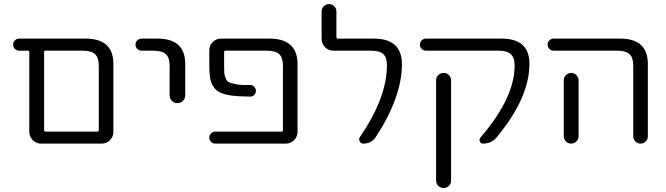

<svg xmlns="http://www.w3.org/2000/svg" viewBox="-20 -733 3295 950"><path d="M468.8 -407.2Q468.8 -448.2 450.2 -465.3Q431.6 -482.4 387.7 -482.4H205.1Q198.2 -482.4 198.2 -474.6V-89.8Q198.2 -82 205.1 -82H460.9Q468.8 -82 468.8 -89.8ZM198.2 -22.5H182.6Q159.2 -22.5 142.1 -39.6Q125 -56.6 125 -80.1V-474.6Q125 -482.4 117.2 -482.4H74.2Q62.5 -482.4 53.7 -491.2Q44.9 -500 44.9 -512.2Q44.9 -524.4 53.7 -533.2Q62.5 -542 74.2 -542H403.3Q541 -542 541 -417V-80.1Q541 -56.6 523.9 -39.6Q506.8 -22.5 483.4 -22.5Z M680.7 -482.4Q668 -482.4 659.2 -491.2Q650.4 -500 650.4 -512.2Q650.4 -524.4 659.2 -533.2Q668 -542 680.7 -542H758.8Q896.5 -542 896.5 -417V-261.7Q896.5 -245.1 885.3 -233.9Q874 -222.7 857.9 -222.7Q841.8 -222.7 830.6 -233.9Q819.3 -245.1 819.3 -261.7V-407.2Q819.3 -448.2 800.3 -465.3Q781.2 -482.4 737.3 -482.4Z M1313.5 -542Q1451.2 -542 1452.1 -417V-80.1Q1452.1 -56.6 1435.1 -39.6Q1418 -22.5 1394.5 -22.5H1044.9Q1033.2 -22.5 1024.4 -31.2Q1015.6 -40 1015.6 -52.2Q1015.6 -64.5 1024.4 -73.2Q1033.2 -82 1044.9 -82H1373Q1379.9 -82 1379.9 -89.8V-407.2Q1379.9 -448.2 1361.3 -465.3Q1342.8 -482.4 1298.8 -482.4H1095.7Q1088.9 -482.4 1088.9 -474.6V-412.1Q1088.9 -385.7 1089.8 -372.6Q1090.8 -359.4 1096.7 -345.7Q1102.5 -332 1110.8 -327.1Q1119.1 -322.3 1139.2 -317.9Q1159.2 -313.5 1181.6 -312.5Q1196.3 -312.5 1217.8 -312.5Q1229.5 -312.5 1237.8 -304.2Q1246.1 -295.9 1246.1 -283.7Q1246.1 -271.5 1237.8 -263.2Q1229.5 -254.9 1216.8 -254.9Q1184.6 -255.9 1160.2 -256.8Q1125 -258.8 1097.7 -265.6Q1070.3 -272.5 1055.7 -283.2Q1041 -293.9 1031.2 -312.5Q1021.5 -331.1 1018.6 -353.5Q1015.6 -376 1015.6 -412.1V-484.4Q1015.6 -507.8 1032.7 -524.9Q1049.8 -542 1073.2 -542Z M1829.1 -542Q1967.8 -542 1968.8 -417Q1968.8 -252.9 1839.8 -55.7Q1818.4 -22.5 1777.3 -22.5Q1765.6 -22.5 1759.8 -33.7Q1753.9 -44.9 1760.7 -54.7Q1894.5 -250 1894.5 -410.2Q1894.5 -449.2 1876 -465.8Q1857.4 -482.4 1813.5 -482.4H1628.9Q1605.5 -482.4 1588.4 -499.5Q1571.3 -516.6 1571.3 -540V-675.8Q1571.3 -691.4 1582 -702.1Q1592.8 -712.9 1607.9 -712.9Q1623 -712.9 1633.8 -702.1Q1644.5 -691.4 1644.5 -675.8V-548.8Q1644.5 -542 1652.3 -542Z M2137.7 160.2V-335Q2137.7 -350.6 2148.4 -361.3Q2159.2 -372.1 2174.8 -372.1Q2190.4 -372.1 2201.2 -361.3Q2211.9 -350.6 2211.9 -335V160.2Q2211.9 175.8 2201.2 186.5Q2190.4 197.3 2174.8 197.3Q2159.2 197.3 2148.4 186.5Q2137.7 175.8 2137.7 160.2ZM2461.9 -542Q2599.6 -542 2599.6 -417Q2599.6 -249 2437.5 -53.7Q2412.1 -22.5 2370.1 -22.5Q2359.4 -22.5 2354.5 -33.2Q2349.6 -43.9 2357.4 -52.7Q2526.4 -249 2526.4 -408.2Q2526.4 -448.2 2507.3 -465.3Q2488.3 -482.4 2444.3 -482.4H2086.9Q2075.2 -482.4 2066.4 -491.2Q2057.6 -500 2057.6 -512.2Q2057.6 -524.4 2066.4 -533.2Q2075.2 -542 2086.9 -542Z M2842.8 -335.9V-95.7V-58.6Q2842.8 -43.9 2832 -33.2Q2821.3 -22.5 2806.2 -22.5Q2791 -22.5 2780.3 -33.2Q2769.5 -43.9 2769.5 -58.6V-95.7V-335.9Q2769.5 -350.6 2780.3 -361.3Q2791 -372.1 2806.2 -372.1Q2821.3 -372.1 2832 -361.3Q2842.8 -350.6 2842.8 -335.9ZM2718.8 -482.4Q2707 -482.4 2698.2 -491.2Q2689.5 -500 2689.5 -512.2Q2689.5 -524.4 2698.2 -533.2Q2707 -542 2718.8 -542H3047.9Q3185.5 -542 3185.5 -417V-58.6Q3185.5 -43.9 3174.8 -33.2Q3164.1 -22.5 3149.4 -22.5Q3134.8 -22.5 3124 -33.2Q3113.3 -43.9 3113.3 -58.6V-407.2Q3113.3 -448.2 3094.7 -465.3Q3076.2 -482.4 3032.2 -482.4Z"/></svg>

Font: Gen Jyuu Gothic Normal
Style: Regular
Weight: 300
Designer: [Source Han Sans]
Ryoko NISHIZUKA  (kana & ideographs); Paul D. Hunt (Latin, Greek & Cyrillic); Wenlong ZHANG  (bopomofo
Version: Version 1.002.20150607